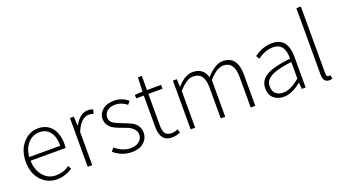

<svg xmlns="http://www.w3.org/2000/svg" viewBox="-59 -1242 3153 1776"><g transform="rotate(-20 1517.5 -353.5)"><path d="M402.8 -270Q402.8 -359.9 365.5 -407Q328.1 -454.1 263.2 -454.1Q198.2 -454.1 151.1 -404.1Q104 -354 97.2 -270ZM273.9 12.2Q178.7 12.2 115.2 -55.9Q51.8 -124 51.8 -237.8Q51.8 -351.6 114.3 -421.9Q176.8 -492.2 262 -492.2Q347.2 -492.2 396 -433.6Q444.8 -375 444.8 -270Q444.8 -246.1 442.9 -233.9H97.2Q99.1 -142.1 148.7 -84Q198.2 -25.9 272.5 -25.9Q346.7 -25.9 407.2 -68.8L424.8 -35.2Q347.2 12.2 273.9 12.2Z M574.7 0V-480H612.8L616.7 -391.1H620.1Q675.3 -492.2 755.9 -492.2Q783.7 -492.2 803.7 -481.9L793.9 -441.9Q772.9 -449.7 750 -450.2Q669.9 -450.2 619.1 -327.1V0Z M1007.8 12.2Q910.6 12.2 832 -54.2L857.9 -86.9Q932.1 -25.9 1010.7 -25.9Q1064.9 -25.9 1095 -53.5Q1125 -81.1 1125 -115Q1125 -148.9 1105.5 -170.9Q1085.9 -192.9 1064.5 -203.4Q1043 -213.9 1010.7 -225.6Q978.5 -236.3 962.9 -243.2Q906.2 -266.6 886.7 -288.1Q854.5 -322.8 854.7 -370.8Q855 -418.9 896.5 -455.6Q938 -492.2 1012.5 -492.2Q1086.9 -492.2 1147 -441.9L1123 -411.1Q1065.9 -454.1 1011 -454.1Q956.1 -454.1 928 -428.5Q899.9 -402.8 899.9 -365.2Q899.9 -327.6 931.6 -307.4Q963.4 -287.1 1029.5 -263.2Q1095.7 -239.3 1121.6 -219.2Q1168.5 -182.1 1169.2 -124Q1169.9 -65.9 1126.5 -26.9Q1083 12.2 1007.8 12.2Z M1407.7 12.2Q1341.8 12.2 1314.7 -25.4Q1287.6 -63 1287.6 -132.8V-441.9H1212.4V-476.1L1288.6 -480L1294.4 -619.1H1332.5V-480H1471.7V-441.9H1332.5V-128.9Q1332.5 -79.1 1350.1 -53Q1367.7 -26.9 1413.6 -26.9Q1441.4 -26.9 1473.6 -42L1485.4 -5.9Q1435.5 12.2 1407.7 12.2Z M1587.9 0V-480H1626L1629.9 -405.8H1633.3Q1708.5 -491.7 1784.2 -492.2Q1889.2 -492.2 1917 -394Q2006.8 -492.2 2080.1 -492.2Q2224.1 -492.2 2224.1 -308.1V0H2179.2V-301.8Q2179.2 -451.7 2072.3 -452.1Q2007.3 -452.1 1928.2 -361.8V0H1884.3V-301.8Q1884.3 -378.9 1857.7 -415.5Q1831.1 -452.1 1771.5 -452.1Q1711.9 -452.1 1632.3 -361.8V0Z M2512.7 -25.9Q2583.5 -25.9 2675.8 -104V-267.1Q2531.7 -250 2471.2 -215.8Q2410.6 -180.7 2410.6 -127Q2410.6 -73.2 2439.2 -49.6Q2467.8 -25.9 2512.7 -25.9ZM2504.4 12.2Q2443.4 12.2 2404.5 -21.5Q2365.7 -55.2 2365.7 -120.1Q2365.7 -199.2 2439.2 -241.2Q2512.7 -283.2 2675.8 -300.8Q2677.7 -452.6 2561.5 -453.1Q2485.4 -453.1 2408.7 -397L2388.7 -430.2Q2476.6 -492.2 2562 -492.2Q2647.5 -492.2 2683.6 -441.7Q2719.7 -391.1 2719.7 -307.1V0H2681.6L2677.7 -62H2674.8Q2581.5 12.2 2504.4 12.2Z M2949.2 12.2Q2890.1 12.2 2890.1 -64V-719.2H2934.6V-58.1Q2934.6 -27.3 2955.6 -26.9Q2963.4 -26.9 2973.1 -28.8L2981.4 6.8Q2966.3 12.2 2949.2 12.2Z"/></g></svg>

Font: SourceSansPro-Light
Style: Regular
Weight: 300
Designer: Paul D. Hunt
Foundry: Adobe Systems Incorporated
Version: Version 2.020;PS 2.0;hotconv 1.0.86;makeotf.lib2.5.63406